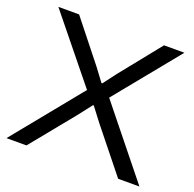

<svg xmlns="http://www.w3.org/2000/svg" viewBox="-128 -861 1004 992"><g transform="rotate(20 374.5 -364.5)"><path d="M8 0 314 -376 28 -729H142L319 -506L372 -435L377 -436L430 -506L609 -729H721L435 -378L739 0H622L432 -237L374 -313H370L311 -237L118 0Z"/></g></svg>

Font: Mona Sans Expanded
Style: Regular
Weight: 400
Width: 7
Designer: Deni Anggara
Foundry: GitHub
Version: Version 2.000